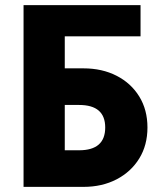

<svg xmlns="http://www.w3.org/2000/svg" viewBox="-20 -730 640 750"><path d="M72 0V-710H529V-588H233V-463H306Q379 -463 435.5 -434Q492 -405 524 -353Q556 -301 556 -232Q556 -163 524 -111Q492 -59 435.5 -29.5Q379 0 306 0ZM233 -143H289Q391 -143 391 -232Q391 -320 289 -320H233Z"/></svg>

Font: Geist Mono ExtraBold
Style: Regular
Weight: 800
Monospace: yes
Designer: Basement.studio, Andrés Briganti, Mateo Zaragoza
Foundry: Basement.studio, Vercel, Andrés Briganti, Guido Ferreyra, Mateo Zaragoza
Version: Version 1.500; ttfautohint (v1.8.4.7-5d5b)